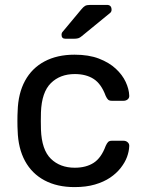

<svg xmlns="http://www.w3.org/2000/svg" viewBox="-20 -753 592 783"><path d="M284 10Q213 10 161.5 -17.5Q110 -45 82 -96.5Q54 -148 52 -220Q51 -235 51 -260Q51 -285 52 -300Q54 -372 82 -423.5Q110 -475 161.5 -502.5Q213 -530 284 -530Q342 -530 383.5 -514Q425 -498 452 -473Q479 -448 492.5 -419Q506 -390 507 -364Q508 -354 501 -348Q494 -342 484 -342H436Q426 -342 421 -346.5Q416 -351 411 -362Q393 -411 362 -431Q331 -451 285 -451Q225 -451 187.5 -414Q150 -377 147 -295Q146 -259 147 -225Q150 -142 187.5 -105.5Q225 -69 285 -69Q331 -69 362 -89Q393 -109 411 -158Q416 -169 421 -174Q426 -179 436 -179H484Q494 -179 501 -172.5Q508 -166 507 -156Q506 -135 498 -113Q490 -91 472.5 -68.5Q455 -46 429 -28.5Q403 -11 367 -0.5Q331 10 284 10ZM247 -595Q231 -595 231 -611Q231 -619 236 -624L311 -714Q320 -725 327 -729Q334 -733 348 -733H416Q435 -733 435 -713Q435 -706 430 -701L314 -606Q306 -599 299 -597Q292 -595 281 -595Z"/></svg>

Font: Rubik Light
Style: Regular
Weight: 400
Version: Version 2.101